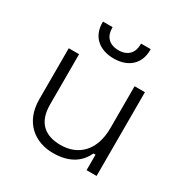

<svg xmlns="http://www.w3.org/2000/svg" viewBox="-161 -821 933 965"><g transform="rotate(30 305.5 -339.0)"><path d="M275 10C379 10 429 -38 453 -90H465V0H523V-486H463V-243C463 -110 388 -44 288 -44C199 -44 141 -88 141 -194V-486H81V-190C81 -56 170 10 275 10ZM163 -682C163 -600 220 -554 302 -554C383 -554 440 -600 440 -682V-688H384V-682C384 -635 356 -602 302 -602C247 -602 219 -635 219 -682V-688H163Z"/></g></svg>

Font: Meta Space Light
Style: Regular
Weight: 300
Designer: Meta Pool / Florian Karsten
Foundry: Meta Pool / Florian Karsten
Version: Version 2.000;Glyphs 3.1.1 (3137)